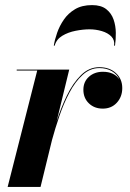

<svg xmlns="http://www.w3.org/2000/svg" viewBox="-20 -733 510 753"><path d="M427.5 -554Q430.5 -575.5 416.8 -589.8Q403 -604 379.5 -611Q356 -618 331 -618Q306 -618 276.5 -612.2Q247 -606.5 224 -592.5Q201 -578.5 194.5 -554H191Q194.5 -577 204 -604.2Q213.5 -631.5 230.5 -656.2Q247.5 -681 274.5 -697Q301.5 -713 341 -713Q376.5 -713 396.8 -697Q417 -681 425.5 -656.2Q434 -631.5 434.2 -604.2Q434.5 -577 431 -554ZM126 -456.5H45.5V-460H251.5L202 -256.5Q218.5 -309 242.2 -358Q266 -407 297.5 -438.2Q329 -469.5 369.5 -469.5Q409.5 -469.5 434.5 -446.5Q459.5 -423.5 459.5 -387.5Q459.5 -353.5 438.2 -330.2Q417 -307 383 -307Q350 -307 328.5 -327.8Q307 -348.5 307 -381Q307 -412.5 328.8 -432Q350.5 -451.5 383.5 -451.5Q428.5 -451.5 448.5 -421Q439.5 -441.5 418.8 -453.8Q398 -466 369.5 -466Q333 -466 303.8 -439Q274.5 -412 252 -369.2Q229.5 -326.5 212.8 -277.5Q196 -228.5 184 -184L139 0H10Z"/></svg>

Font: Bodoni* 48pt
Style: Bold Italic
Weight: 700
Italic angle: -13°
Version: Version 2.3